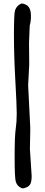

<svg xmlns="http://www.w3.org/2000/svg" viewBox="-20 -832 253 1069"><path d="M142.6 -469.7 136.7 -357.4 148.4 -124V-101.6L146.5 -2.9L156.2 147.5Q156.2 176.8 149.9 190.4Q143.6 204.1 128.9 210.4Q114.3 216.8 106.9 216.8Q99.6 216.8 87.4 208Q75.2 199.2 68.4 181.2Q61.5 163.1 61.5 43.9Q61.5 -75.2 67.4 -113.8Q73.2 -152.3 73.2 -198.7Q73.2 -245.1 65.4 -383.3Q57.6 -521.5 57.6 -639.6Q57.6 -757.8 64 -774.9Q70.3 -792 82.5 -802.2Q94.7 -812.5 102.5 -812.5Q110.4 -812.5 124.5 -805.7Q152.3 -792.5 152.3 -743.2V-740.2Q152.3 -713.9 145.5 -689.5L141.6 -592.8L142.6 -494.1Z"/></svg>

Font: Drukaatie burti
Style: Demi
Weight: 600
Version: Version 0.14